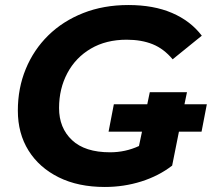

<svg xmlns="http://www.w3.org/2000/svg" viewBox="-20 -732 851 764"><path d="M397 12Q291 12 213.5 -26.5Q136 -65 93.5 -133Q51 -201 51 -292Q51 -381 82.5 -457.5Q114 -534 172 -591Q230 -648 311 -680Q392 -712 491 -712Q591 -712 664.5 -680.5Q738 -649 783 -590L667 -496Q632 -538 587.5 -556Q543 -574 484 -574Q402 -574 341.5 -538.5Q281 -503 248 -441Q215 -379 215 -302Q215 -223 266.5 -174.5Q318 -126 418 -126Q479 -126 533 -151L545 -208H412L433 -317H566L576 -365H724L714 -317H803L782 -208H692L665 -73Q612 -32 542.5 -10Q473 12 397 12Z"/></svg>

Font: Montserrat
Style: Bold Italic
Weight: 700
Italic angle: -11.3°
Designer: Julieta Ulanovsky
Foundry: Julieta Ulanovsky
Version: Version 9.000; ttfautohint (v1.8.4.7-5d5b)